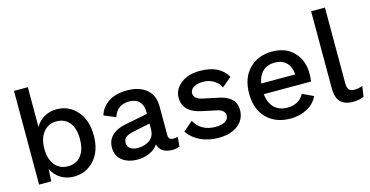

<svg xmlns="http://www.w3.org/2000/svg" viewBox="-75 -1075 2764 1435"><g transform="rotate(-15 1307.0 -357.5)"><path d="M354 -510Q448 -510 510.5 -439.5Q573 -369 573 -249Q573 -130 510 -60Q447 10 351 10Q294 10 249 -18.5Q204 -47 182 -95L177 0H83V-725H190V-417Q213 -459 256 -484.5Q299 -510 354 -510ZM328 -76Q393 -76 429.5 -122Q466 -168 466 -250Q466 -332 430 -377.5Q394 -423 329 -423Q266 -423 228 -375Q190 -327 190 -248Q190 -169 227.5 -122.5Q265 -76 328 -76Z M1141 -72Q1159 -72 1176 -77L1170 -3Q1144 8 1112 8Q1022 6 1004 -64Q980 -28 936.5 -9Q893 10 845 10Q771 10 725.5 -25.5Q680 -61 680 -126Q680 -181 716.5 -217Q753 -253 820 -267L998 -302V-321Q998 -370 970.5 -398Q943 -426 895 -426Q798 -426 771 -337L681 -375Q700 -438 756.5 -474Q813 -510 899 -510Q992 -510 1048 -464.5Q1104 -419 1104 -332V-109Q1104 -72 1141 -72ZM867 -73Q923 -73 960.5 -101Q998 -129 998 -185V-227L872 -201Q828 -192 808 -177Q788 -162 788 -134Q788 -106 809.5 -89.5Q831 -73 867 -73Z M1469 10Q1394 10 1332 -19Q1270 -48 1234 -101L1308 -165Q1357 -75 1471 -75Q1517 -75 1544 -91.5Q1571 -108 1571 -136Q1571 -179 1511 -192L1406 -214Q1258 -243 1258 -356Q1258 -420 1314 -465Q1370 -510 1464 -510Q1615 -510 1673 -408L1599 -346Q1580 -384 1544 -404.5Q1508 -425 1466 -425Q1418 -425 1391 -407.5Q1364 -390 1364 -362Q1364 -318 1433 -304L1547 -280Q1678 -254 1678 -151Q1678 -78 1621.5 -34Q1565 10 1469 10Z M2250 -280Q2250 -248 2246 -218H1880Q1887 -149 1925 -112Q1963 -75 2025 -75Q2117 -75 2155 -147L2240 -107Q2214 -52 2157.5 -21Q2101 10 2027 10Q1913 10 1844 -59.5Q1775 -129 1775 -250Q1775 -370 1843 -440Q1911 -510 2021 -510Q2127 -510 2188.5 -445.5Q2250 -381 2250 -280ZM1882 -300H2145Q2141 -360 2108 -392.5Q2075 -425 2019 -425Q1963 -425 1927.5 -393Q1892 -361 1882 -300Z M2489 -725V-140Q2489 -104 2502 -89.5Q2515 -75 2545 -75Q2576 -75 2607 -87L2595 -7Q2561 10 2512 10Q2445 10 2413.5 -24Q2382 -58 2382 -131V-725Z"/></g></svg>

Font: Elaine Sans Medium
Style: Regular
Weight: 500
Designer: Wei Huang
Foundry: Wei Huang
Version: Version 2.001;December 24, 2019;FontCreator 12.0.0.2547 64-b